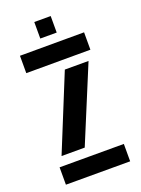

<svg xmlns="http://www.w3.org/2000/svg" viewBox="-138 -779 616 841"><g transform="rotate(-20 170.0 -358.5)"><path d="M19 0V-81H318.5V0ZM23 -518.5V-599.5L322 -600V-519ZM44 -124.5 187 -475.5H297.5L152 -124.5ZM132.5 -640V-717H209V-640Z"/></g></svg>

Font: Big Shoulders Stencil Display Thin
Style: Bold
Weight: 700
Version: Version 2.001